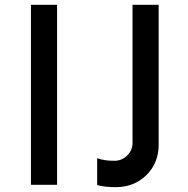

<svg xmlns="http://www.w3.org/2000/svg" viewBox="-20 -770 784 800"><path d="M108.9 -750H217.8V0H108.9ZM461.9 9.8Q416 9.8 384.8 1V-110.8Q415.5 -99.6 457 -100.1Q487.8 -100.1 510 -122.1Q532.2 -144 532.2 -174.8V-750H641.1V-167Q641.1 -90.8 590.1 -40.5Q539.1 9.8 461.9 9.8Z"/></svg>

Font: Oakes Grotesk
Style: Medium
Weight: 500
Designer: Samuel Oakes
Foundry: Samuel Oakes
Version: Version 1.0 | wf-rip DC20170320